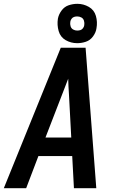

<svg xmlns="http://www.w3.org/2000/svg" viewBox="-30 -985 626 1005"><path d="M-10 0H107L171 -168H348L357 0H474L418 -735H288ZM208 -265 295 -490Q303 -511 311 -531.5Q319 -552 327 -573Q327 -552 328.5 -531.5Q330 -511 331 -490L343 -265ZM374 -759Q397 -759 419.5 -766.5Q442 -774 457 -794.5Q472 -815 475 -837Q481 -870 472 -901.5Q463 -933 435 -949Q407 -965 375 -965Q352 -965 329.5 -957.5Q307 -950 292 -929.5Q277 -909 273 -887Q268 -854 277 -822.5Q286 -791 313.5 -775Q341 -759 374 -759ZM374 -825Q363 -825 353 -830.5Q343 -836 339.5 -847.5Q336 -859 338 -871Q339 -879 344.5 -886.5Q350 -894 358 -896.5Q366 -899 374 -899Q386 -899 396 -893.5Q406 -888 409.5 -876.5Q413 -865 411 -853Q410 -845 404.5 -837.5Q399 -830 391 -827.5Q383 -825 374 -825Z"/></svg>

Font: Iosevka Sparkle SmBdObl
Style: Regular
Weight: 600
Italic angle: -9°
Designer: Belleve Invis
Foundry: Belleve Invis
Version: Version 4.5.0; ttfautohint (v1.8.3)